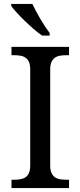

<svg xmlns="http://www.w3.org/2000/svg" viewBox="-20 -951 407 971"><path d="M38.1 0V-42H50.8Q67.9 -42 82.8 -44.4Q97.7 -46.9 108.9 -54.4Q120.1 -62 126.5 -76.2Q132.8 -90.3 132.8 -113.8V-600.1Q132.8 -623.5 126.5 -637.7Q120.1 -651.9 108.9 -659.4Q97.7 -667 82.8 -669.4Q67.9 -671.9 50.8 -671.9H38.1V-713.9H329.1V-671.9H315.9Q299.3 -671.9 284.2 -669.4Q269 -667 258.1 -659.4Q247.1 -651.9 240.5 -637.7Q233.9 -623.5 233.9 -600.1V-113.8Q233.9 -90.3 240.5 -76.2Q247.1 -62 258.1 -54.4Q269 -46.9 284.2 -44.4Q299.3 -42 315.9 -42H329.1V0ZM231 -771H192.9Q172.9 -784.7 149.4 -804.9Q126 -825.2 104 -846.7Q82 -868.2 64 -887.9Q45.9 -907.7 36.6 -920.9V-931.2H143.6Q151.4 -914.6 161.9 -894.8Q172.4 -875 184.1 -855.2Q195.8 -835.4 208 -816.9Q220.2 -798.3 231 -784.2Z"/></svg>

Font: Droid-TTFautohint Serif
Style: Regular
Weight: 400
Foundry: Ascender Corporation
Version: Version 1.00; ttfautohint (v1.00rc1.4-1a1c-dirty) -l 8 -r 50